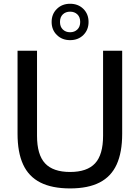

<svg xmlns="http://www.w3.org/2000/svg" viewBox="-20 -1016 760 1045"><path d="M361.5 9.5Q263 9.5 199.5 -22.8Q136 -55 105.8 -120.8Q75.5 -186.5 75.5 -288V-740H181.5V-277Q181.5 -174 225.2 -127Q269 -80 361.5 -80Q454 -80 497.5 -127Q541 -174 541 -277V-740H645V-288Q645 -186.5 615 -120.8Q585 -55 522.2 -22.8Q459.5 9.5 361.5 9.5ZM361.5 -797.5Q318 -797.5 289.5 -825.5Q261 -853.5 261 -896.5Q261 -939.5 289.5 -967.5Q318 -995.5 361.5 -995.5Q405.5 -995.5 433.8 -967.5Q462 -939.5 462 -896.5Q462 -853.5 433.8 -825.5Q405.5 -797.5 361.5 -797.5ZM361.5 -840.5Q385.5 -840.5 401 -855.5Q416.5 -870.5 416.5 -896.5Q416.5 -923 401 -937.8Q385.5 -952.5 361.5 -952.5Q337.5 -952.5 322 -937.8Q306.5 -923 306.5 -896.5Q306.5 -870.5 322 -855.5Q337.5 -840.5 361.5 -840.5Z"/></svg>

Font: Encode Sans Condensed Thin Medium
Style: Regular
Weight: 500
Version: Version 3.002